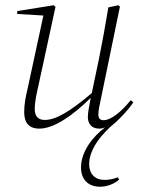

<svg xmlns="http://www.w3.org/2000/svg" viewBox="-20 -477 557 730"><path d="M130 12C186 12 258 -39 325 -105C318 -70 314 -47 314 -32C314 -6 329 12 357 12C366 12 373 10 380 7C333 42 288 99 288 160C288 204 314 233 361 233C384 233 412 224 433 206L428 197C411 204 393 207 377 207C341 207 319 184 319 147C319 91 365 32 421 -13C437 -28 467 -58 487 -88L477 -96C441 -52 403 -20 373 -20C361 -20 354 -27 354 -41C354 -59 359 -79 363 -98L436 -452L430 -457L392 -449C380 -376 369 -317 356 -252L329 -123C246 -53 193 -21 150 -21C125 -21 112 -35 112 -63C112 -87 119 -121 126 -151L191 -451L184 -457L46 -435L45 -424L145 -418L85 -140C77 -106 72 -81 72 -51C72 -11 89 12 130 12Z"/></svg>

Font: Source Serif 4 Display Light
Style: Italic
Weight: 300
Italic angle: -12°
Designer: Frank Grießhammer
Foundry: Adobe Systems Incorporated
Version: Version 4.004;hotconv 1.0.117;makeotfexe 2.5.65602